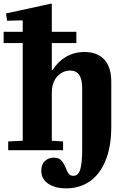

<svg xmlns="http://www.w3.org/2000/svg" viewBox="-44 -826 692 1056"><path d="M237 -806 241 -804V-651H376V-589H241V-440H245Q273 -486 318 -513Q363 -540 421 -540Q491 -540 529.5 -498.5Q568 -457 568 -375V-130Q568 -17 535.5 59.5Q503 136 447.5 173Q392 210 320 210Q260 210 221.5 184.5Q183 159 183 112Q183 78 203 59.5Q223 41 252 41Q279 41 292.5 55.5Q306 70 318 98Q326 120 334.5 130.5Q343 141 359 141Q388 141 398 103.5Q408 66 408 0V-342Q408 -438 342 -438Q301 -438 271 -405.5Q241 -373 241 -315V-52L303 -48V0H1V-48L81 -52V-589H-24V-651H81V-712L79 -714L-5 -712L-11 -752Z"/></svg>

Font: Minipax
Style: Bold
Weight: 700
Designer: Raphaël Ronot, Igor Stepanchenko (Cyrillic)
Foundry: steppetype
Version: Version 1.002